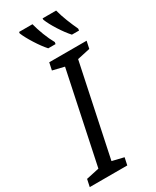

<svg xmlns="http://www.w3.org/2000/svg" viewBox="-273 -1006 866 1068"><g transform="rotate(-30 160.0 -472.0)"><path d="M-36 0 -26 -47 57 -65 180 -649 106 -667 116 -714H356L346 -667L264 -649L141 -65L215 -47L205 0ZM302 -784H348L349 -796Q333 -830 318 -868Q303 -906 293 -944H206V-935Q219 -902 247 -858Q275 -814 302 -784ZM150 -784H197L199 -796Q181 -828 165.5 -868Q150 -908 141 -944H55L54 -935Q67 -903 95.5 -858Q124 -813 150 -784Z"/></g></svg>

Font: Noto Sans UI SemiCondensed
Style: Italic
Weight: 400
Width: 4
Italic angle: -12°
Designer: Monotype Design Team
Foundry: Monotype Imaging Inc.
Version: Version 1.901